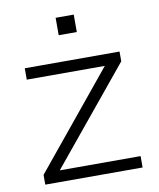

<svg xmlns="http://www.w3.org/2000/svg" viewBox="-79 -752 673 814"><g transform="rotate(-10 257.5 -344.5)"><path d="M50 0V-42L386 -452H50V-501H458V-459L121 -49H469V0ZM216 -614V-689H294V-614Z"/></g></svg>

Font: Mulish Light
Style: Regular
Weight: 300
Designer: Vernon Adams
Foundry: Vernon Adams
Version: Version 3.603; ttfautohint (v1.8.3)